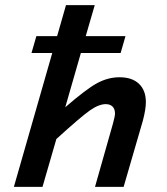

<svg xmlns="http://www.w3.org/2000/svg" viewBox="-20 -730 654 750"><path d="M451.2 -522.9H295.9L234.9 -311Q316.4 -381.8 359.1 -405Q401.9 -428.2 446.8 -428.2Q496.1 -428.2 522.9 -402.6Q549.8 -377 549.8 -331.1Q549.8 -303.2 538.1 -258.8L462.9 0H351.1L420.9 -246.1Q429.2 -275.9 429.2 -286.1Q429.2 -304.2 419.7 -313.7Q410.2 -323.2 393.1 -323.2Q366.2 -323.2 331.3 -298.8Q296.4 -274.4 200.2 -187L146 0H34.2L184.1 -522.9H103L122.1 -588.9H203.1L237.8 -710H350.1L314.9 -588.9H470.2Z"/></svg>

Font: IntelOne Mono Medium
Style: Italic
Weight: 500
Italic angle: -16°
Designer: Fred Shallcrass
Foundry: Frere-Jones Type LLC
Version: Version 1.200;hotconv 1.1.0;makeotfexe 2.6.0;FJTRelease1.2